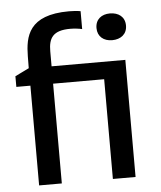

<svg xmlns="http://www.w3.org/2000/svg" viewBox="-52 -778 688 823"><g transform="rotate(-5 291.5 -366.0)"><path d="M22.5 -429.2H83V0H180.7V-429.2H400.4V0H498V-503.9H180.7V-568.8C180.7 -625.5 199.7 -657.2 274.4 -657.2C288.6 -657.2 313.5 -654.8 325.2 -651.4V-728.5C311 -731.4 289.6 -732.4 275.4 -732.4C100.6 -732.4 84 -640.6 83 -555.7L82.5 -504.4L22.5 -475.1ZM449.2 -708C413.6 -708 386.7 -688 386.7 -650.4C386.7 -613.3 413.6 -592.8 449.2 -592.8C486.3 -592.8 513.7 -613.3 513.7 -650.4C513.7 -688 486.3 -708 449.2 -708Z"/></g></svg>

Font: Inder
Style: Regular
Weight: 400
Designer: Irina Smirnova
Foundry: Irina Smirnova
Version: Version 1.001